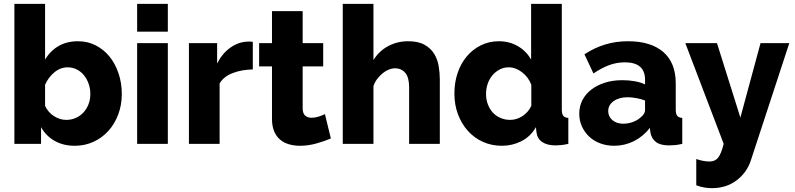

<svg xmlns="http://www.w3.org/2000/svg" viewBox="-20 -750 4143 1001"><path d="M370 10Q310 10 265 -15.5Q220 -41 194 -87V0H55V-730H215V-439Q241 -484 284.5 -509.5Q328 -535 387 -535Q437 -535 479 -513.5Q521 -492 551 -455Q581 -418 598 -367.5Q615 -317 615 -260Q615 -203 596.5 -153.5Q578 -104 545 -67.5Q512 -31 467 -10.5Q422 10 370 10ZM325 -125Q353 -125 376 -135.5Q399 -146 415.5 -164Q432 -182 441.5 -206.5Q451 -231 451 -260Q451 -288 442 -313.5Q433 -339 417.5 -358Q402 -377 380 -388Q358 -399 333 -399Q295 -399 263.5 -373Q232 -347 215 -308V-198Q231 -164 261.5 -144.5Q292 -125 325 -125Z M695 0V-525H855V0ZM695 -585V-730H855V-585Z M1298 -388Q1240 -387 1193 -369Q1146 -351 1125 -315V0H965V-525H1112V-419Q1139 -472 1181.5 -502Q1224 -532 1272 -533Q1283 -533 1288 -533Q1293 -533 1298 -532Z M1705 -28Q1672 -14 1629.5 -2Q1587 10 1544 10Q1514 10 1487.5 2.5Q1461 -5 1441 -21.5Q1421 -38 1409.5 -65Q1398 -92 1398 -130V-404H1331V-525H1398V-692H1558V-525H1665V-404H1558V-185Q1558 -159 1571 -147.5Q1584 -136 1604 -136Q1622 -136 1641 -142Q1660 -148 1674 -155Z M2273 0H2113V-295Q2113 -346 2093 -370Q2073 -394 2038 -394Q2024 -394 2007.5 -387.5Q1991 -381 1975.5 -368.5Q1960 -356 1947 -339Q1934 -322 1927 -301V0H1767V-730H1927V-437Q1956 -484 2003.5 -509.5Q2051 -535 2108 -535Q2161 -535 2193.5 -516.5Q2226 -498 2243.5 -469.5Q2261 -441 2267 -405.5Q2273 -370 2273 -336Z M2597 10Q2543 10 2497.5 -10.5Q2452 -31 2419 -68Q2386 -105 2367.5 -154.5Q2349 -204 2349 -263Q2349 -320 2366 -370Q2383 -420 2414 -456.5Q2445 -493 2487.5 -514Q2530 -535 2581 -535Q2636 -535 2680.5 -509Q2725 -483 2749 -439V-730H2909V-180Q2909 -156 2916.5 -146.5Q2924 -137 2943 -135V0Q2921 5 2905 6.5Q2889 8 2875 8Q2833 8 2807 -9.5Q2781 -27 2777 -60L2774 -87Q2746 -38 2698.5 -14Q2651 10 2597 10ZM2640 -125Q2673 -125 2703.5 -144.5Q2734 -164 2750 -198V-308Q2735 -348 2701.5 -373.5Q2668 -399 2632 -399Q2606 -399 2584.5 -387.5Q2563 -376 2547 -357Q2531 -338 2522.5 -313Q2514 -288 2514 -260Q2514 -231 2523.5 -206Q2533 -181 2549.5 -163Q2566 -145 2589.5 -135Q2613 -125 2640 -125Z M3182 10Q3143 10 3109.5 -2.5Q3076 -15 3052 -37.5Q3028 -60 3014 -90.5Q3000 -121 3000 -157Q3000 -196 3016.5 -228Q3033 -260 3063 -283Q3093 -306 3134 -319Q3175 -332 3225 -332Q3258 -332 3289 -326.5Q3320 -321 3343 -310V-334Q3343 -425 3238 -425Q3195 -425 3156 -410.5Q3117 -396 3074 -367L3027 -467Q3079 -501 3135 -518Q3191 -535 3254 -535Q3373 -535 3438 -479Q3503 -423 3503 -315V-180Q3503 -156 3510.5 -146.5Q3518 -137 3537 -135V0Q3516 5 3499 6.5Q3482 8 3468 8Q3423 8 3400 -9.5Q3377 -27 3371 -59L3368 -83Q3333 -38 3284.5 -14Q3236 10 3182 10ZM3229 -105Q3255 -105 3279.5 -114Q3304 -123 3320 -138Q3343 -156 3343 -176V-226Q3322 -234 3297.5 -238.5Q3273 -243 3252 -243Q3208 -243 3179.5 -223Q3151 -203 3151 -171Q3151 -142 3173 -123.5Q3195 -105 3229 -105Z M3610 79Q3630 86 3647.5 89Q3665 92 3679 92Q3708 92 3724 72Q3740 52 3753 0L3553 -525H3718L3840 -137L3945 -525H4095L3895 85Q3874 150 3820 190.5Q3766 231 3692 231Q3672 231 3651.5 227.5Q3631 224 3610 216Z"/></svg>

Font: Boldmen
Style: Bold
Weight: 700
Designer: Matt McInerney, Pablo Impallari, Rodrigo Fuenzalida
Foundry: LIVING CONCEPT
Version: Version 1.000